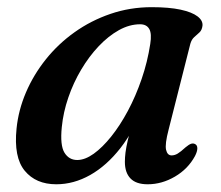

<svg xmlns="http://www.w3.org/2000/svg" viewBox="-20 -490 602 522"><path d="M438.5 -138Q428 -98 431.5 -82.8Q435 -67.5 446.5 -67.5Q455 -67.5 463.2 -72.5Q471.5 -77.5 484.5 -89.5Q493.5 -97 499.2 -99Q505 -101 510 -98.5Q516.5 -95.5 516.5 -86.8Q516.5 -78 510 -65.5Q491 -30.5 455.5 -9.8Q420 11 381.5 11Q350 11 334.8 -4.8Q319.5 -20.5 319.5 -50Q319.5 -61.5 321.2 -75.5Q323 -89.5 327.5 -109Q332 -128.5 340 -156.5Q348 -184.5 360 -224L370 -203.5Q345 -135.5 307.5 -87.5Q270 -39.5 225.2 -14.2Q180.5 11 133 11Q77.5 11 47.2 -25.8Q17 -62.5 25 -140.5Q30 -190.5 50.5 -238.5Q71 -286.5 104.5 -328.5Q138 -370.5 182.5 -402.2Q227 -434 280.2 -452.2Q333.5 -470.5 392.5 -470.5Q439.5 -470.5 470.8 -463.8Q502 -457 517 -445.5Q532 -434 530.5 -420Q529 -408 522.2 -401.8Q515.5 -395.5 508.2 -389.2Q501 -383 497.5 -371ZM148 -144.5Q143 -95 155.2 -75Q167.5 -55 190 -55Q211 -55 234.8 -72Q258.5 -89 282.5 -119Q306.5 -149 327.8 -188.8Q349 -228.5 365 -275Q381 -321.5 388.5 -370.5Q393 -398.5 385.8 -411.2Q378.5 -424 361 -424Q332 -424 303.2 -408Q274.5 -392 248.2 -364.2Q222 -336.5 200.8 -300.8Q179.5 -265 165.8 -225Q152 -185 148 -144.5Z"/></svg>

Font: Fraunces Medium
Style: Italic
Weight: 500
Italic angle: -16°
Version: Version 1.000;[b76b70a41]